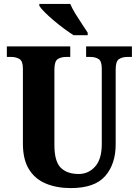

<svg xmlns="http://www.w3.org/2000/svg" viewBox="-20 -951 708 981"><path d="M342 10Q270 10 214.5 -13Q159 -36 128 -86Q97 -136 97 -218V-600Q97 -639 79.5 -649.5Q62 -660 38 -660H15V-714H339V-660H317Q292 -660 275 -649Q258 -638 258 -596V-210Q258 -126 290.5 -94Q323 -62 382 -62Q432 -62 466 -100Q500 -138 500 -215V-600Q500 -639 483.5 -649.5Q467 -660 442 -660H420V-714H654V-660H630Q605 -660 588 -649Q571 -638 571 -596V-213Q571 -113 517.5 -51.5Q464 10 342 10ZM356 -771Q334 -785 307.5 -804.5Q281 -824 255 -846Q229 -868 209 -888Q189 -908 181 -921V-931H339Q348 -909 364.5 -882Q381 -855 398.5 -829Q416 -803 428 -784V-771Z"/></svg>

Font: Noto Serif Georgian Condensed ExtraBold
Style: Regular
Weight: 800
Width: 3
Designer: Monotype Design Team, Akaki Razmadze
Foundry: Google LLC
Version: Version 2.003; ttfautohint (v1.8.4.7-5d5b)